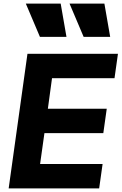

<svg xmlns="http://www.w3.org/2000/svg" viewBox="-20 -1043 673 1063"><path d="M28 0 132 -745H633L614 -610H268L245 -441H571L552 -306H226L202 -135H548L529 0ZM201 -839 123 -1023H316L348 -839ZM443 -839 365 -1023H558L590 -839Z"/></svg>

Font: Plus Jakarta Sans ExtraBold
Style: Italic
Weight: 800
Italic angle: -8°
Designer: Gumpita Rahayu
Foundry: Tokotype
Version: Version 2.071; ttfautohint (v1.8.4.7-5d5b);gftools[0.9.29]